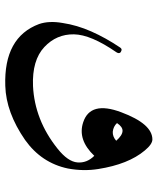

<svg xmlns="http://www.w3.org/2000/svg" viewBox="45 -478 597 727"><g transform="rotate(90 343.5 -114.5)"><path d="M508 -393Q526 -393 550 -364Q602 -302 620 -188Q629 -132 618 -73Q597 27 510 89Q406 161 305 164Q121 170 71 36Q58 -2 67 -53Q75 -107 99 -161.5Q123 -216 160 -271Q165 -278 171 -276Q178 -274 180 -270Q183 -265 178 -257Q111 -160 110 -96Q109 -30 158 16Q208 63 306 59Q369 56 428.5 33Q488 10 543 -34Q592 -73 595 -109Q598 -145 570 -173Q509 -109 443 -131Q361 -158 405 -275Q449 -393 508 -393ZM513 -256Q492 -280 475 -280Q460 -280 446 -259Q459 -245 479 -243Q497 -242 513 -256Z"/></g></svg>

Font: Amiri Modified
Style: Regular
Weight: 400
Version: 0.117-H1